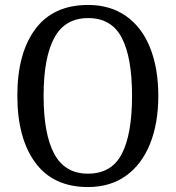

<svg xmlns="http://www.w3.org/2000/svg" viewBox="-20 -745 710 775"><path d="M50 -359Q50 -530 122.5 -627.5Q195 -725 336 -725Q425 -725 489 -680Q553 -635 586 -552Q619 -469 619 -358Q619 -247 585.5 -164Q552 -81 488.5 -35.5Q425 10 335 10Q195 10 122.5 -88.5Q50 -187 50 -359ZM513 -358Q513 -513 471.5 -592.5Q430 -672 336 -672Q242 -672 199 -592Q156 -512 156 -358Q156 -204 199 -124Q242 -44 335 -44Q430 -44 471.5 -123.5Q513 -203 513 -358Z"/></svg>

Font: Noto Serif Narrow
Style: Regular
Weight: 400
Width: 4
Designer: Monotype Design Team
Foundry: Monotype Imaging Inc.
Version: Version 1.001